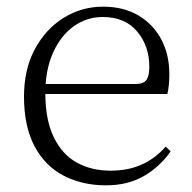

<svg xmlns="http://www.w3.org/2000/svg" viewBox="-20 -542 576 576"><path d="M298 14Q227 14 171 -15Q115 -44 83.5 -103.5Q52 -163 52 -252Q52 -334 84.5 -394.5Q117 -455 171 -488.5Q225 -522 289 -522Q351 -522 395.5 -495.5Q440 -469 464 -423.5Q488 -378 488 -320Q488 -283 482 -260H82V-290H387Q411 -290 419.5 -302.5Q428 -315 428 -341Q428 -404 391.5 -447.5Q355 -491 288 -491Q240 -491 201 -463Q162 -435 139 -383.5Q116 -332 116 -263Q116 -183 141 -131Q166 -79 210 -54.5Q254 -30 311 -30Q364 -30 404.5 -48Q445 -66 477 -102L492 -88Q459 -41 411 -13.5Q363 14 298 14Z"/></svg>

Font: Noto Serif KR
Style: Regular
Weight: 200
Designer: Ryoko NISHIZUKA 西塚涼子 (kana & ideographs); Frank Grießhammer (Latin, Greek & Cyrillic); Wenlong ZHANG 张文龙 (bopomofo); San
Foundry: Adobe
Version: Version 2.001;hotconv 1.1.0;makeotfexe 2.6.0